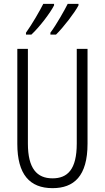

<svg xmlns="http://www.w3.org/2000/svg" viewBox="-20 -968 544 998"><path d="M388 -940V-948H332C316 -916 274 -841 242 -798V-788H271C309 -825 369 -903 388 -940ZM261 -940V-948H205C188 -914 148 -844 115 -798V-788H143C186 -828 242 -902 261 -940ZM435 -221V-714H379V-222C379 -87 331 -41 253 -41C172 -41 125 -92 125 -222V-714H70V-220C70 -62 134 10 253 10C364 10 435 -52 435 -221Z"/></svg>

Font: Noto Sans Armenian ExtraCondensed Light
Style: Regular
Weight: 300
Width: 2
Designer: Monotype Design Team
Foundry: Monotype Imaging Inc.
Version: Version 2.008